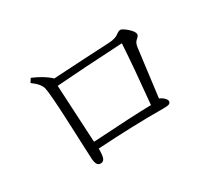

<svg xmlns="http://www.w3.org/2000/svg" viewBox="-116 -899 1231 1092"><g transform="rotate(-30 500.0 -352.5)"><path d="M742.7 -196.8Q764.2 -187.5 776.4 -173.3Q784.7 -163.6 784.7 -155.8Q784.7 -142.1 770.5 -137.7Q760.7 -134.8 735.8 -134.8Q543 -136.2 303.7 -121.1Q303.7 -74.2 296.4 -58.1Q289.1 -42 271 -42Q241.7 -42 239.7 -95.2Q236.8 -176.8 228 -365.2Q220.7 -523.4 211.9 -567.9Q204.1 -602.1 153.8 -638.2L169.9 -663.1Q245.6 -630.9 283.7 -592.8Q330.1 -595.2 488.3 -604.5Q590.3 -610.4 650.9 -612.8Q696.3 -615.2 715.8 -629.9Q736.3 -645 746.1 -645Q758.8 -645 788.1 -620.1Q818.8 -593.3 818.8 -575.2Q818.8 -564.5 800.8 -549.8Q787.1 -538.6 782.7 -511.2Q760.7 -344.7 742.7 -196.8ZM684.6 -187Q708.5 -429.7 716.8 -574.2Q450.7 -560.1 279.8 -546.9Q289.1 -359.9 299.8 -168Q568.4 -185.1 684.6 -187Z"/></g></svg>

Font: I.MingCP
Style: Regular
Weight: 400
Designer: I.Font Project
Version: Version 8.000; Sep 06, 2022